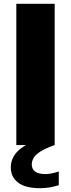

<svg xmlns="http://www.w3.org/2000/svg" viewBox="-20 -760 372 1006"><path d="M65.5 0V-740H266.5V0ZM190 226Q112 226 74.2 196.2Q36.5 166.5 36.5 117Q36.5 85.5 53 57Q69.5 28.5 108.8 4.5Q148 -19.5 216.5 -38L266.5 0Q220 16.5 193.8 32.8Q167.5 49 157 66.2Q146.5 83.5 146.5 102.5Q146.5 125.5 163.8 138.8Q181 152 218.5 152Q232.5 152 249.5 148.8Q266.5 145.5 288 138.5V210.5Q266.5 217 243 221.5Q219.5 226 190 226Z"/></svg>

Font: Encode Sans SemiExpanded ExtraBold
Style: Regular
Weight: 800
Width: 6
Designer: Multiple Designers
Foundry: Impallari Type
Version: Version 3.002